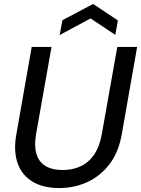

<svg xmlns="http://www.w3.org/2000/svg" viewBox="-20 -937 712 969"><path d="M279 12Q198 12 144.5 -20Q91 -52 69 -113.5Q47 -175 63 -262L140 -700H240L162 -260Q152 -202 163.5 -161.5Q175 -121 208.5 -100Q242 -79 297 -79Q347 -79 387.5 -98Q428 -117 455.5 -157.5Q483 -198 494 -261L572 -700H672L595 -262Q579 -168 532 -107.5Q485 -47 419.5 -17.5Q354 12 279 12ZM281 -760 295 -835 450 -917 575 -834 562 -761 437 -844Z"/></svg>

Font: DM Sans 28pt Medium
Style: Italic
Weight: 500
Italic angle: -10°
Version: Version 4.004;gftools[0.9.30]